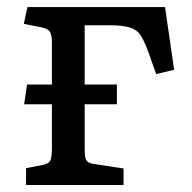

<svg xmlns="http://www.w3.org/2000/svg" viewBox="-20 -527 546 547"><path d="M54.2 0V-47.9L102.1 -57.1Q121.1 -61 124.5 -72.5Q127.9 -84 127.9 -105V-230H48.8L57.1 -286.1H127.9V-412.1Q127 -428.2 122.1 -436.5Q117.2 -444.8 98.1 -449.2L47.9 -459L58.1 -506.8H450.2L476.1 -328.1L424.8 -315.9L404.8 -373Q392.6 -407.2 381.8 -424.6Q371.1 -441.9 350.6 -448.5Q330.1 -455.1 290 -455.1H221.2V-286.1H313V-230H221.2V-103Q221.2 -88.9 222.7 -80.3Q224.1 -71.8 229 -66.9Q233.9 -62 246.1 -60.1L332 -46.9V0Z"/></svg>

Font: Literata
Style: Regular
Weight: 400
Designer: Latin by Veronika Burian and Jose Scaglione. Greek by Irene Vlachou. Cyrillic by Vera Evstafieva.
Foundry: TypeTogether
Version: Version 3.002